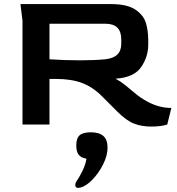

<svg xmlns="http://www.w3.org/2000/svg" viewBox="-20 -609 868 939"><path d="M553 -64 481 -136Q436 -182 383 -202.5Q330 -223 253 -223H222V0H90V-508L80 -589H523Q602 -589 642 -562Q682 -535 693.5 -497Q705 -459 705 -410V-391Q705 -331 670 -280.5Q635 -230 545 -224Q553 -220 569 -210Q591 -195 621 -169Q635 -157 651.5 -144Q668 -131 687 -120Q751 -81 818 -81L798 0Q767 10 719 10Q673 10 635.5 -4.5Q598 -19 553 -64ZM372 -314Q441 -314 494 -319Q573 -327 573 -394V-417Q573 -493 495 -493H222V-319Q295 -314 372 -314ZM363 310Q348 310 348 296Q348 289 353 279Q368 258 383 227.5Q398 197 403 167Q377 163 365 148Q353 133 353 102Q353 67 369.5 52.5Q386 38 424 38Q465 38 485.5 56Q506 74 506 113Q506 151 485 193.5Q464 236 433 268.5Q402 301 374 308Q366 310 363 310Z"/></svg>

Font: Gold
Style: Regular
Weight: 400
Designer: jaiki
Version: Version 1.000